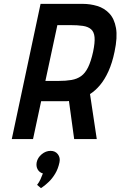

<svg xmlns="http://www.w3.org/2000/svg" viewBox="-20 -720 623 994"><path d="M172 237 192 254Q192 254 203.5 246Q215 238 232.5 221.5Q250 205 265.5 179.5Q281 154 288 120Q293 96 279.5 78.5Q266 61 242 61Q217 61 196 78.5Q175 96 170 120Q166 141 175 157Q184 173 202 178Q196 194 189.5 208.5Q183 223 172 237ZM408 -700H190L41 0H151L193 -196H300Q306 -196 312 -196Q318 -196 324 -196Q330 -196 337 -197L364 0H481L446 -233Q473 -250 497.5 -279Q522 -308 541.5 -351Q561 -394 573 -452Q589 -527 580.5 -575Q572 -623 546 -650.5Q520 -678 483.5 -689Q447 -700 408 -700ZM282 -301H215L277 -590H343Q382 -590 409 -586Q436 -582 451.5 -568.5Q467 -555 469.5 -527.5Q472 -500 462 -452Q451 -402 436 -371.5Q421 -341 400 -326Q379 -311 350 -306Q321 -301 282 -301Z"/></svg>

Font: Advent Pro
Style: Italic
Weight: 400
Italic angle: -12°
Designer: VivaRado, Andreas Kalpakidis
Foundry: VivaRado, Andreas Kalpakidis
Version: Version 3.000